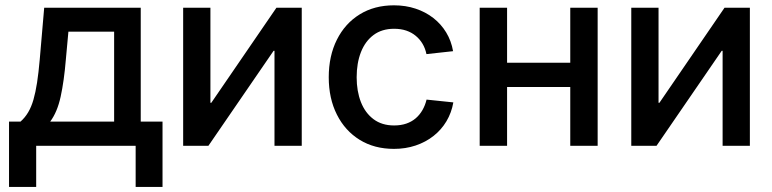

<svg xmlns="http://www.w3.org/2000/svg" viewBox="-20 -559 2959 736"><path d="M14.6 157.7V-92.8H58.6Q75.7 -107.9 87.9 -128.4Q100.1 -148.9 108.2 -176.8Q116.2 -204.6 122.1 -242.4Q127.9 -280.3 132.3 -330.6L149.4 -529.3H519.5V-92.8H603V157.7H500V0H118.7V157.7ZM172.4 -92.8H417.5V-437.5H242.2L232.4 -330.6Q225.6 -248.5 212.6 -189Q199.7 -129.4 172.4 -92.8Z M1136.7 0H1032.2V-364.3H1028.8L778.8 0H682.1V-529.3H786.6V-165H790L1039.6 -529.3H1136.7Z M1490.2 11.7Q1415 11.7 1358.9 -22.9Q1302.7 -57.6 1271.5 -119.6Q1240.2 -181.6 1240.2 -262.7Q1240.2 -344.7 1271.5 -407Q1302.7 -469.2 1358.9 -503.9Q1415 -538.6 1490.2 -538.6Q1534.7 -538.6 1573 -525.9Q1611.3 -513.2 1641.1 -490Q1670.9 -466.8 1690.4 -434.6Q1710 -402.3 1716.8 -362.8L1614.7 -351.6Q1610.4 -373 1599.9 -390.9Q1589.4 -408.7 1573.7 -421.6Q1558.1 -434.6 1537.4 -441.7Q1516.6 -448.7 1490.7 -448.7Q1443.8 -448.7 1411.9 -424.8Q1379.9 -400.9 1363.5 -358.9Q1347.2 -316.9 1347.2 -262.7Q1347.2 -209.5 1363.5 -167.7Q1379.9 -126 1411.9 -102.1Q1443.8 -78.1 1490.7 -78.1Q1516.6 -78.1 1537.4 -85.2Q1558.1 -92.3 1573.5 -105.5Q1588.9 -118.7 1599.4 -137Q1609.9 -155.3 1615.2 -177.2L1717.8 -166.5Q1710.9 -127 1691.4 -94.2Q1671.9 -61.5 1641.8 -37.8Q1611.8 -14.2 1573.2 -1.2Q1534.7 11.7 1490.2 11.7Z M2192.4 -318.4V-225.6H1897V-318.4ZM1923.8 -529.3V0H1818.8V-529.3ZM2271 -529.3V0H2166V-529.3Z M2854.5 0H2750V-364.3H2746.6L2496.6 0H2399.9V-529.3H2504.4V-165H2507.8L2757.3 -529.3H2854.5Z"/></svg>

Font: Inter 24pt Medium
Style: Regular
Weight: 500
Designer: Rasmus Andersson
Foundry: rsms
Version: Version 4.001;git-66647c0bb